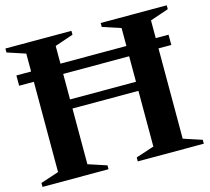

<svg xmlns="http://www.w3.org/2000/svg" viewBox="-101 -819 1026 938"><g transform="rotate(-15 412.0 -350.0)"><path d="M19.8 -559H789.4V-507H19.8ZM2 -20 102.2 -53 94.2 -41.6V-658.4L102.2 -647L2 -680V-700H336V-680.4L234.6 -645.8L242.6 -657.2V-369.6L234.2 -378H584.6L576.2 -369.6V-658.4L584.2 -647L484 -680V-700H818V-680.4L716.6 -645.8L724.6 -657.2V-41.6L716.6 -53L818 -19.6V0H484V-20L584.2 -53L576.2 -41.6V-340.4L584.6 -332H234.2L242.6 -340.4V-41.6L234.6 -53L336 -19.6V0H2Z"/></g></svg>

Font: Wittgenstein
Style: Regular
Weight: 400
Designer: Jörg Drees
Foundry: Jörg Drees
Version: Version 1.003;Glyphs 3.1.2 (3151)